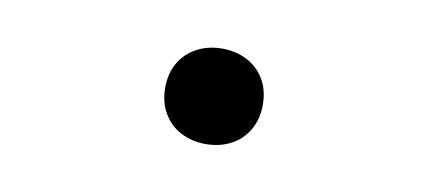

<svg xmlns="http://www.w3.org/2000/svg" viewBox="-32 -216 684 307"><g transform="rotate(10 310.0 -62.5)"><path d="M231 -62Q231 -86 241.5 -103.5Q252 -121 270 -130.2Q288 -139.5 310 -139.5Q332.5 -139.5 350.5 -130.2Q368.5 -121 379 -103.5Q389.5 -86 389.5 -62Q389.5 -38.5 379 -20.8Q368.5 -3 350.5 6.2Q332.5 15.5 310 15.5Q288 15.5 270 6.2Q252 -3 241.5 -20.8Q231 -38.5 231 -62Z"/></g></svg>

Font: Monaspace Argon Var
Style: Regular
Weight: 400
Designer: Riley Cran and the Lettermatic Team
Version: Version 1.000 (Monaspace Argon Var)